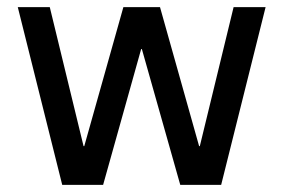

<svg xmlns="http://www.w3.org/2000/svg" viewBox="-20 -520 797 540"><path d="M487 0 379 -382H377L270 0H155L30 -500H120L215 -109H217L327 -500H430L540 -109H542L637 -500H727L602 0Z"/></svg>

Font: Quantico
Style: Regular
Weight: 400
Designer: Matt Desmond
Foundry: MADtype
Version: Version 2.002